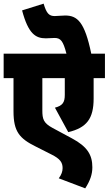

<svg xmlns="http://www.w3.org/2000/svg" viewBox="-20 -916 595 1052"><path d="M555 -488V-622H480C444 -796 404 -831 337 -831C318 -831 295 -828 280 -828C249 -828 235 -842 219 -896L101 -859C135 -731 175 -706 231 -706C246 -706 267 -708 279 -708C312 -708 326 -692 344 -622H0V-488H54V-306C54 -195 87 -157 176 -113L263 -69C309 -46 323 -26 323 5C323 23 317 41 302 61L447 116C474 74 486 39 486 1C486 -66 460 -112 374 -158L268 -215C218 -242 212 -264 212 -311V-488H335V-396C335 -355 323 -337 281 -326L354 -192C455 -216 493 -266 493 -376V-488Z"/></svg>

Font: Noto Sans Devanagari Condensed Black
Style: Regular
Weight: 900
Width: 3
Designer: Jelle Bosma - Monotype Design Team
Foundry: Monotype Imaging Inc.
Version: Version 2.004